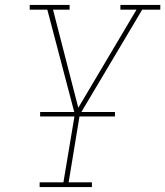

<svg xmlns="http://www.w3.org/2000/svg" viewBox="-20 -755 667 775"><path d="M140 0V-19H236L282 -294L171 -716H100V-735H261V-716H194L296 -320L531 -716H466V-735H627V-716H554L302 -292L257 -19H351V0ZM142 -285V-303H444V-285Z"/></svg>

Font: Iosevka Etoile Thin Oblique
Style: Regular
Weight: 100
Italic angle: -9°
Designer: Belleve Invis
Foundry: Belleve Invis
Version: Version 15.5.2; ttfautohint (v1.8.4)